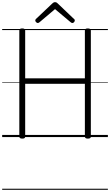

<svg xmlns="http://www.w3.org/2000/svg" viewBox="-20 -1263 1014 1769"><path d="M185 14Q158 14 158 -5V-982Q158 -992 164.5 -996.5Q171 -1001 185 -1001Q212 -1001 212 -982V-541H762V-982Q762 -992 768.5 -996.5Q775 -1001 789 -1001Q817 -1001 817 -982V-5Q817 5 810.5 9.5Q804 14 789 14Q762 14 762 -5V-491H212V-5Q212 5 206 9.5Q200 14 185 14ZM328 -1051Q321 -1051 313 -1058.5Q305 -1066 305 -1074Q305 -1077 306 -1080.5Q307 -1084 311 -1088L462 -1231Q468 -1236 473 -1239.5Q478 -1243 487 -1243Q496 -1243 501.5 -1239.5Q507 -1236 512 -1231L664 -1086Q668 -1083 668.5 -1080Q669 -1077 669 -1074Q669 -1066 662 -1058.5Q655 -1051 647 -1051Q642 -1051 638.5 -1053Q635 -1055 630 -1059L487 -1179L345 -1059Q340 -1055 336.5 -1053Q333 -1051 328 -1051ZM0 476H974V486H0ZM0 -20H974V0H0ZM0 -505H974V-500H0ZM0 -996H974V-986H0Z"/></svg>

Font: Playwrite PL Guides
Style: Regular
Weight: 400
Designer: Veronika Burian, José Scaglione
Foundry: TypeTogether
Version: Version 1.003